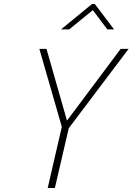

<svg xmlns="http://www.w3.org/2000/svg" viewBox="-20 -946 667 966"><path d="M287 -798 443 -926H457L554 -798H520L447 -895L328 -798ZM627 -700 326 -301 256 0H220L291 -308L178 -700H214L317 -339L587 -700Z"/></svg>

Font: TitilliumWebThinItalic
Style: Thin Italic
Weight: 200
Italic angle: -13°
Version: Version 1.001;PS 57.000;hotconv 1.0.70;makeotf.lib2.5.55311